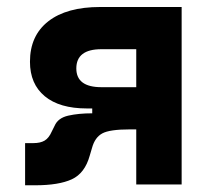

<svg xmlns="http://www.w3.org/2000/svg" viewBox="-20 -538 626 560"><path d="M232.9 -221.7Q153.8 -221.7 110.6 -257.3Q67.4 -293 67.4 -357.9Q67.4 -434.1 120.8 -475.8Q174.3 -517.6 272 -517.6H509.8V0H377.4V-160.6H358.4Q299.8 -160.6 278.3 -148.9Q256.8 -137.2 248.5 -106.9L241.7 -84Q227.5 -32.7 189.5 -15.1Q151.4 2.4 82.5 2.4H53.2V-120.6H77.6Q97.7 -120.6 110.1 -127.9Q122.6 -135.3 130.9 -154.3L139.2 -170.9Q148.9 -193.8 179 -200.7Q209 -207.5 249 -207.5V-221.7ZM377.4 -283.7V-394.5H275.9Q202.6 -394.5 202.6 -338.4Q202.6 -283.7 275.9 -283.7Z"/></svg>

Font: Cascadia Code NF
Style: Bold
Weight: 700
Monospace: yes
Designer: Aaron Bell
Foundry: Saja Typeworks
Version: Version 2404.023; ttfautohint (v1.8.4)